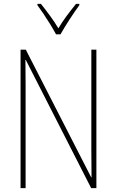

<svg xmlns="http://www.w3.org/2000/svg" viewBox="-20 -1063 602 990"><path d="M477 -93H450L113 -754H111Q111 -727 111.5 -698Q112 -669 112 -627V-93H86V-807H113L450 -149H452Q452 -184 451.5 -220.5Q451 -257 451 -283V-807H477ZM269 -886Q256 -910 238.5 -938.5Q221 -967 203.5 -993Q186 -1019 173 -1036V-1043H191Q212 -1017 237 -983Q262 -949 281 -917Q300 -949 323 -980Q346 -1011 372 -1043H389V-1036Q366 -1005 338.5 -962.5Q311 -920 292 -886Z"/></svg>

Font: Noto Sans Telugu UI Condensed Thin
Style: Regular
Weight: 100
Width: 3
Designer: Jelle Bosma - Monotype Design Team
Foundry: Monotype Imaging Inc.
Version: Version 2.005; ttfautohint (v1.8.4.7-5d5b)